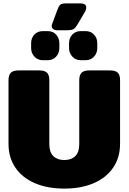

<svg xmlns="http://www.w3.org/2000/svg" viewBox="-20 -1094 756 1129"><path d="M284 -941Q284 -948 287 -954L317 -1035Q325 -1058 334 -1066Q343 -1074 368 -1074H453Q487 -1074 487 -1050Q487 -1036 477 -1020L438 -954Q423 -928 411.5 -922Q400 -916 369 -916H318Q302 -916 293 -923Q284 -930 284 -941ZM163 -811V-840Q163 -870 182 -890.5Q201 -911 231 -911H261Q291 -911 310 -890.5Q329 -870 329 -840V-811Q329 -782 310 -761Q291 -740 261 -740H231Q202 -740 182.5 -761Q163 -782 163 -811ZM386 -811V-840Q386 -870 405 -890.5Q424 -911 454 -911H484Q514 -911 533 -890.5Q552 -870 552 -840V-811Q552 -782 533 -761Q514 -740 484 -740H454Q425 -740 405.5 -761Q386 -782 386 -811ZM30 -249V-623Q30 -652 43.5 -666Q57 -680 90 -680H209Q243 -680 256.5 -666.5Q270 -653 270 -623V-246Q270 -199 293.5 -176Q317 -153 358 -153Q399 -153 422.5 -176Q446 -199 446 -246V-623Q446 -652 459.5 -666Q473 -680 506 -680H625Q659 -680 672.5 -666.5Q686 -653 686 -623V-249Q686 -167 645 -107.5Q604 -48 530 -16.5Q456 15 358 15Q260 15 186 -16.5Q112 -48 71 -107.5Q30 -167 30 -249Z"/></svg>

Font: Mitr
Style: Bold
Weight: 700
Designer: Thanarat Vachiruckul
Foundry: Cadson Demak
Version: Version 1.002